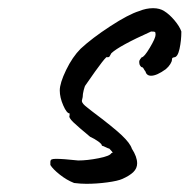

<svg xmlns="http://www.w3.org/2000/svg" viewBox="-20 -443 463 469"><path d="M103 -40Q103 -42 103 -47Q103 -52 106 -53.5Q109 -55 117 -55Q134 -55 171 -51Q193 -51 221 -56.5Q249 -62 252 -69Q255 -69 255 -70Q255 -72 247 -80Q245 -80 238 -83.5Q231 -87 229 -87Q229 -91 220 -97.5Q211 -104 200 -109Q171 -133 159 -144.5Q147 -156 150 -161V-166Q143 -166 134.5 -185.5Q126 -205 126 -222Q126 -240 141.5 -272Q157 -304 177 -324Q205 -350 249.5 -379Q294 -408 320 -416Q337 -423 354 -423Q370 -423 381 -416Q394 -408 406.5 -393Q419 -378 423 -366Q423 -344 418.5 -323.5Q414 -303 405 -303Q404 -303 402 -302Q400 -301 400 -297Q400 -293 396 -286.5Q392 -280 385 -274Q363 -258 349 -258Q338 -258 335 -269Q333 -271 331 -275Q329 -279 326 -279Q325 -279 322.5 -282.5Q320 -286 320 -292Q320 -295 322.5 -298.5Q325 -302 326 -303Q332 -303 346 -326.5Q360 -350 360 -358Q360 -364 358.5 -365Q357 -366 349 -366Q271 -331 252 -313Q249 -307 247.5 -305Q246 -303 242 -303Q242 -312 189 -235Q187 -233 184.5 -223Q182 -213 182 -206Q180 -198 180 -197Q180 -193 183.5 -189Q187 -185 193 -180.5Q199 -176 205 -171Q257 -132 277.5 -112.5Q298 -93 302 -80Q315 -60 315 -44Q315 -32 306 -23Q297 -14 279 -6Q268 -1 242 2.5Q216 6 191 6Q177 6 161 4Q143 -3 126 -16.5Q109 -30 103 -40Z"/></svg>

Font: Caveat
Style: Regular
Weight: 400
Designer: Pablo Impallari
Foundry: Pablo Impallari
Version: Version 1.500; ttfautohint (v1.6)